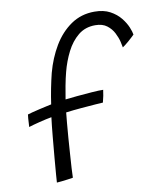

<svg xmlns="http://www.w3.org/2000/svg" viewBox="-79 -748 683 811"><g transform="rotate(-10 263.0 -342.0)"><path d="M99.5 0Q99.5 -3.5 101.8 -33Q104 -62.5 107.8 -105.8Q111.5 -149 115.8 -194.5Q120 -240 124.5 -276Q102 -272 72 -264.5Q42 -257 25 -251.5Q25.5 -257 26 -267.2Q26.5 -277.5 27.2 -288Q28 -298.5 29 -304.5Q34.5 -306.5 49 -310.2Q63.5 -314 81 -318Q98.5 -322 113 -325.2Q127.5 -328.5 133 -329.5Q137.5 -361.5 144.2 -395.8Q151 -430 158.5 -460Q175 -521.5 205 -572Q235 -622.5 279.2 -653Q323.5 -683.5 380.5 -683.5Q420 -683.5 447.2 -668.8Q474.5 -654 491.5 -632.8Q508.5 -611.5 516.8 -591.2Q525 -571 526.5 -559.5Q522 -555 515 -548.5Q508 -542 500 -535Q492 -528 484.8 -522.5Q477.5 -517 473 -514Q472 -520.5 467.8 -538.8Q463.5 -557 453.2 -577.2Q443 -597.5 424 -612Q405 -626.5 374 -626.5Q331 -626.5 300.8 -601.8Q270.5 -577 250.5 -537.5Q230.5 -498 219 -453.5Q212.5 -429 206.2 -395.8Q200 -362.5 196.5 -339.5Q214 -341.5 246.5 -344.8Q279 -348 311.2 -350.2Q343.5 -352.5 360 -352Q359 -342 356 -326.8Q353 -311.5 349.5 -299Q345 -299 318 -297Q291 -295 255.5 -292Q220 -289 189.5 -285Q188 -269 185.2 -240.5Q182.5 -212 180 -177.8Q177.5 -143.5 175.2 -109.8Q173 -76 171.2 -49Q169.5 -22 169.5 -8.5Q160 -7 146.2 -5Q132.5 -3 120 -1.8Q107.5 -0.5 99.5 0Z"/></g></svg>

Font: Grandstander Thin ExtraLight
Style: Italic
Weight: 250
Italic angle: -15°
Version: Version 1.200